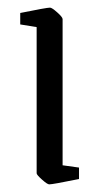

<svg xmlns="http://www.w3.org/2000/svg" viewBox="-20 -474 262 503"><path d="M76 -20V-403L33 -410V-440Q102 -454 111 -454Q116 -454 130 -441.5Q144 -429 144 -424V-41L187 -35V-5Q118 9 109 9Q104 9 90 -3.5Q76 -16 76 -20Z"/></svg>

Font: Grenze Light
Style: Regular
Weight: 300
Designer: Renata Polastri
Foundry: Omnibus-Type
Version: Version 1.002; ttfautohint (v1.8)